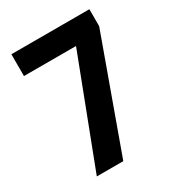

<svg xmlns="http://www.w3.org/2000/svg" viewBox="-172 -818 845 923"><g transform="rotate(-30 250.0 -357.0)"><path d="M94 0 321 -593H32V-714H465V-620L241 0Z"/></g></svg>

Font: Noto Sans Arabic Cond
Style: Bold
Weight: 700
Width: 3
Designer: Monotype Design Team, Nadine Chahine, Nizar Qandah and Khaled Hosny
Foundry: Monotype Imaging Inc.
Version: Version 2.012; ttfautohint (v1.8.4.7-5d5b)